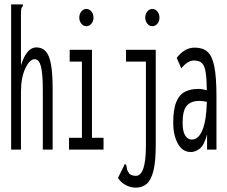

<svg xmlns="http://www.w3.org/2000/svg" viewBox="-20 -685 1040 879"><path d="M31 -665H85V-658Q79 -652 77.5 -645Q76 -638 76 -621V-386Q102 -468 146 -468Q172 -468 188.5 -451Q205 -434 213 -392.5Q221 -351 221 -277V0H176V-275Q176 -347 167.5 -380.5Q159 -414 139 -414Q116 -414 96 -372Q76 -330 76 -263V0H31Z M296 0V-54H355V-403H299V-457H401V-54H454V0ZM375 -565Q362 -565 352.5 -576.5Q343 -588 343 -604Q343 -621 352.5 -632.5Q362 -644 375 -644Q389 -644 398.5 -632.5Q408 -621 408 -604Q408 -588 398.5 -576.5Q389 -565 375 -565Z M601 174Q579 174 557 163Q535 152 520 130L547 75L551 66L557 69Q560 77 561 86.5Q562 96 572 110Q583 120 602 120Q648 120 648 -18V-403H557V-457H693V-22Q693 54 682.5 96.5Q672 139 652 156.5Q632 174 601 174ZM677 -565Q664 -565 654.5 -576.5Q645 -588 645 -604Q645 -621 654.5 -632.5Q664 -644 677 -644Q691 -644 700.5 -632.5Q710 -621 710 -604Q710 -588 700.5 -576.5Q691 -565 677 -565Z M854 11Q815 11 794 -28Q773 -67 773 -122Q773 -184 787 -218Q801 -252 827 -265Q853 -278 888 -278Q897 -278 906.5 -276.5Q916 -275 927 -272Q926 -325 921.5 -354.5Q917 -384 904.5 -396Q892 -408 868 -408Q839 -408 810 -372L789 -420Q825 -467 871 -467Q908 -467 929.5 -448.5Q951 -430 961 -381.5Q971 -333 971 -243V0H928V-70Q915 -20 894.5 -4.5Q874 11 854 11ZM816 -123Q816 -83 828 -64.5Q840 -46 858 -46Q889 -46 907 -90Q925 -134 927 -219Q906 -223 891 -223Q855 -223 835.5 -201.5Q816 -180 816 -123Z"/></svg>

Font: Inconsolata UltraCondensed
Style: Regular
Weight: 400
Width: 1
Monospace: yes
Designer: Raph Levien, Cyreal, Brenton Simpson
Foundry: Raph Levien, Cyreal, Google
Version: Version 3.001; ttfautohint (v1.8.2.53-6de2)